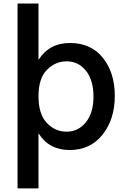

<svg xmlns="http://www.w3.org/2000/svg" viewBox="-20 -804 706 1074"><path d="M78.1 250V-784.2H195.3V-468.8Q254.9 -563.5 371.6 -563.5Q488.3 -563.5 555.2 -481Q622.1 -398.4 622.1 -267.6Q622.1 -136.7 553.7 -50.8Q485.4 35.2 369.6 35.2Q253.9 35.2 195.3 -58.6V250ZM242.2 -413.1Q195.3 -365.2 195.3 -265.6Q195.3 -166 241.7 -116.7Q288.1 -67.4 352.5 -67.4Q417 -67.4 460 -119.6Q502.9 -171.9 502.9 -264.2Q502.9 -356.4 460.4 -408.7Q418 -460.9 353.5 -460.9Q289.1 -460.9 242.2 -413.1Z"/></svg>

Font: GenEi M Gothic v2 Medium
Style: Regular
Weight: 500
Version: Version 2.0